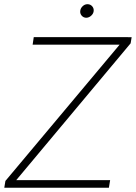

<svg xmlns="http://www.w3.org/2000/svg" viewBox="-27 -886 641 906"><path d="M492.7 -36.1 486.8 0H6.3L12.2 -36.1ZM589.4 -681.6 19.5 0H-6.8L-1.5 -32.2L566.9 -710.4H594.2ZM576.7 -710.9 571.3 -675.3H127L132.3 -710.9ZM351.6 -834.5Q353 -847.2 363 -856.7Q373 -866.2 385.7 -866.2Q399.4 -866.2 408 -856.4Q416.5 -846.7 415 -833.5Q413.6 -821.3 403.3 -812Q393.1 -802.7 380.4 -802.2Q367.2 -802.2 358.6 -812Q350.1 -821.8 351.6 -834.5Z"/></svg>

Font: Roboto ExtraLight
Style: Italic
Weight: 250
Designer: Christian Robertson
Foundry: Google
Version: Version 3.009; 2024